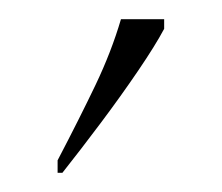

<svg xmlns="http://www.w3.org/2000/svg" viewBox="-20 -786 231 200"><path d="M40 -619Q63 -663 79.5 -697.5Q96 -732 106 -766H151V-756Q142 -739 124 -712.5Q106 -686 85 -658Q64 -630 45 -606H40Z"/></svg>

Font: Noto Serif Thai ExtraCondensed Thin
Style: Regular
Weight: 100
Width: 2
Designer: Monotype Design Team
Foundry: Monotype Imaging Inc.
Version: Version 2.001; ttfautohint (v1.8.4.7-5d5b)